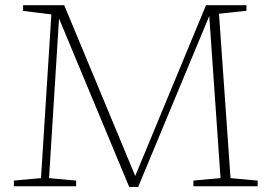

<svg xmlns="http://www.w3.org/2000/svg" viewBox="-20 -718 1045 740"><path d="M868.5 -31.5 973 -22V0H725.5V-22L830 -31.5L785.5 -670.5L792 -669.5L512.5 2.5H478L201.5 -661L208.5 -662L169 -31.5L273.5 -22V0H33.5V-22L138 -31.5L178 -662.5L69 -676V-698H227.5L507 -26H495.5L774 -698H930V-676.5L824 -665Z"/></svg>

Font: Newsreader 9pt ExtraLight
Style: Regular
Weight: 250
Designer: Hugues Gentile
Foundry: Production Type
Version: Version 1.003